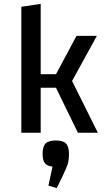

<svg xmlns="http://www.w3.org/2000/svg" viewBox="-20 -685 535 991"><path d="M90 0ZM190 -232V0H90V-650L190 -665V-302H269L375 -500H480L352 -267L485 0H382L269 -232ZM230 273 251 175Q224 172 212 157.5Q200 143 200 109Q200 71 215.5 55.5Q231 40 268 40Q305 40 320.5 55.5Q336 71 336 109Q336 142 329 163.5Q322 185 304 222L273 286Z"/></svg>

Font: Changa
Style: Regular
Weight: 400
Designer: Eduardo Rodriguez Tunni
Foundry: Eduardo Rodriguez Tunni
Version: Version 2.002; ttfautohint (v1.5.10-5e6f)